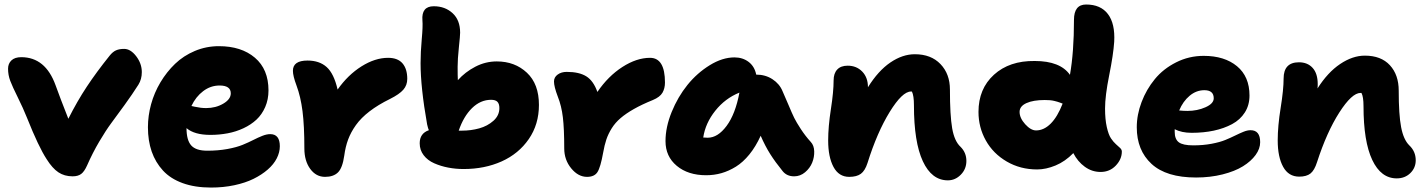

<svg xmlns="http://www.w3.org/2000/svg" viewBox="-20 -780 6379 860"><path d="M305.2 9.8Q268.6 9.8 241.7 -8.1Q214.8 -25.9 189 -66.9Q152.8 -122.1 101.1 -252Q83.5 -295.9 59.6 -344Q35.6 -392.1 25.9 -418Q16.1 -443.8 16.1 -472.2Q16.1 -495.1 31.2 -509.5Q46.4 -523.9 75.2 -523.9Q183.6 -523.9 229 -397.9Q248 -344.7 286.1 -248Q325.7 -326.7 368.7 -391.6Q411.6 -456.5 471.2 -530.8Q484.9 -547.9 499.5 -554.4Q514.2 -561 536.1 -561Q564.9 -561 590.1 -528.1Q615.2 -495.1 615.2 -457Q615.2 -425.3 600.1 -400.9Q573.2 -358.4 537.6 -309.3Q502 -260.3 478 -228Q454.1 -195.8 424.6 -145.8Q395 -95.7 370.1 -39.1Q357.9 -11.7 343.8 -1Q329.6 9.8 305.2 9.8Z M925.3 60.1Q853 60.1 798.3 40.3Q743.7 20.5 710 -16.1Q676.3 -52.7 659.4 -101.3Q642.6 -149.9 642.6 -210Q642.6 -261.2 656.7 -313Q670.9 -364.7 698.7 -411.4Q726.6 -458 764.2 -494.1Q801.8 -530.3 852.8 -551.8Q903.8 -573.2 960.4 -573.2Q1061 -573.2 1121.8 -521.5Q1182.6 -469.7 1182.6 -375Q1182.6 -334.5 1168 -300.8Q1153.3 -267.1 1128.7 -244.1Q1104 -221.2 1070.6 -205.6Q1037.1 -189.9 999.8 -182.9Q962.4 -175.8 922.4 -175.8Q850.6 -175.8 815.4 -206.1Q815.4 -152.3 836.4 -128.7Q857.4 -105 908.2 -105Q957 -105 998.3 -112.5Q1039.6 -120.1 1066.4 -131.1Q1093.3 -142.1 1114.7 -153.1Q1136.2 -164.1 1155.3 -171.6Q1174.3 -179.2 1190.4 -179.2Q1233.4 -179.2 1233.4 -125Q1233.4 -97.7 1219.7 -70.8Q1206.1 -43.9 1179.2 -20.5Q1152.3 2.9 1115.7 21Q1079.1 39.1 1029.8 49.6Q980.5 60.1 925.3 60.1ZM963.4 -397Q923.3 -397 890.1 -371.8Q856.9 -346.7 837.4 -305.2Q838.9 -304.7 853 -301.8Q867.2 -298.8 878.7 -297.4Q890.1 -295.9 903.3 -295.9Q946.3 -295.9 980 -315.7Q1013.7 -335.4 1013.7 -361.8Q1013.7 -397 963.4 -397Z M1436 12.2Q1395.5 12.2 1369.4 -23.7Q1343.3 -59.6 1343.3 -115.2Q1343.3 -216.8 1335 -282Q1326.7 -347.2 1308.1 -397Q1292 -439.9 1292 -462.9Q1292 -508.8 1357.4 -508.8Q1410.6 -508.8 1443.1 -479.7Q1475.6 -450.7 1492.2 -378.9Q1538.6 -444.8 1599.4 -482.9Q1660.2 -521 1718.3 -521Q1761.7 -521 1783 -496.1Q1804.2 -471.2 1804.2 -426.8Q1804.2 -398.4 1786.6 -378.2Q1769 -357.9 1727.1 -336.9Q1673.3 -310.5 1635.3 -281.2Q1597.2 -252 1574.2 -219.7Q1551.3 -187.5 1539.3 -155Q1527.3 -122.6 1522 -83Q1514.2 -27.8 1493.9 -7.8Q1473.6 12.2 1436 12.2Z M2056.6 -22.9Q2021 -22.9 1987.8 -29.3Q1954.6 -35.6 1925 -48.6Q1895.5 -61.5 1877.7 -84.7Q1859.9 -107.9 1859.9 -138.2Q1859.9 -182.6 1900.9 -196.8Q1897.5 -203.6 1893.1 -223.1Q1863.8 -388.7 1863.8 -497.1Q1863.8 -546.4 1869.1 -604.5Q1874.5 -662.6 1872.1 -689Q1867.2 -752 1922.9 -752Q1973.6 -752 2007.3 -720.9Q2041 -689.9 2041 -633.8Q2041 -620.6 2035.4 -567.9Q2029.8 -515.1 2029.8 -481Q2029.8 -439 2030.8 -420.9Q2063.5 -457.5 2109.1 -481.2Q2154.8 -504.9 2205.1 -504.9Q2286.1 -504.9 2340.1 -454.3Q2394 -403.8 2394 -310.1Q2394 -223.1 2348.6 -157.2Q2303.2 -91.3 2227.1 -57.1Q2150.9 -22.9 2056.6 -22.9ZM2179.7 -333Q2132.3 -333 2094.2 -295.7Q2056.2 -258.3 2034.7 -194.8H2048.8Q2089.8 -194.8 2126.7 -205.1Q2163.6 -215.3 2190.2 -239Q2216.8 -262.7 2216.8 -295.9Q2216.8 -314.5 2208.3 -323.7Q2199.7 -333 2179.7 -333Z M2609.4 12.2Q2569.8 12.2 2538.6 -25.9Q2507.3 -64 2507.3 -115.2Q2507.3 -203.1 2501.2 -254.4Q2495.1 -305.7 2478.5 -347.2Q2461.4 -392.1 2461.4 -415Q2461.4 -434.1 2477.8 -446Q2494.1 -458 2518.6 -458Q2574.2 -458 2606.2 -438Q2638.2 -418 2655.8 -368.2Q2704.1 -439 2767.8 -480Q2831.5 -521 2891.6 -521Q2958.5 -521 2958.5 -410.2Q2958.5 -384.3 2947.3 -364.7Q2936 -345.2 2904.3 -332Q2855 -312 2819.3 -291.7Q2783.7 -271.5 2759.8 -251Q2735.8 -230.5 2720.2 -205.6Q2704.6 -180.7 2696 -155.3Q2687.5 -129.9 2681.6 -96.2Q2669.9 -30.8 2656.2 -9.3Q2642.6 12.2 2609.4 12.2Z M3143.1 4.9Q3062 4.9 3011.5 -37.1Q2960.9 -79.1 2960.9 -147.9Q2960.9 -210.4 2988.5 -278.3Q3016.1 -346.2 3059.3 -399.7Q3102.5 -453.1 3159.2 -488Q3215.8 -522.9 3270 -522.9Q3306.6 -522.9 3333.3 -502.7Q3359.9 -482.4 3367.2 -445.8Q3408.7 -445.8 3440.2 -425Q3471.7 -404.3 3484.9 -372.1Q3493.2 -354.5 3510.7 -312.5Q3528.3 -270.5 3537.6 -251.7Q3546.9 -232.9 3566.9 -202.1Q3586.9 -171.4 3611.8 -144Q3626 -128.9 3627 -102.5Q3627.9 -76.2 3617.9 -51.5Q3607.9 -26.9 3586.2 -8.5Q3564.5 9.8 3537.1 9.8Q3504.4 9.8 3485.8 -13.2Q3452.1 -54.7 3429.7 -90.3Q3407.2 -126 3387.2 -171.9Q3365.2 -123.5 3336.7 -88.4Q3308.1 -53.2 3276.1 -33.4Q3244.1 -13.7 3211.4 -4.4Q3178.7 4.9 3143.1 4.9ZM3149.9 -163.1Q3195.3 -163.1 3234.6 -216.1Q3273.9 -269 3292 -365.2Q3228 -339.4 3183.8 -283.9Q3139.6 -228.5 3129.9 -164.1Q3136.7 -163.1 3149.9 -163.1Z M4225.6 27.8Q4153.3 27.8 4113.5 -57.9Q4073.7 -143.6 4073.7 -308.1Q4073.7 -352.1 4064.5 -370.1H4060.5Q4021.5 -370.1 3965.1 -278.6Q3908.7 -187 3865.7 -49.8Q3854.5 -15.1 3835.9 -1.5Q3817.4 12.2 3783.7 12.2Q3737.3 12.2 3713.4 -32.2Q3689.5 -76.7 3689.5 -150.9Q3689.5 -212.4 3701.7 -291Q3713.9 -369.6 3713.9 -419.9Q3713.9 -451.2 3730 -468.5Q3746.1 -485.8 3776.9 -485.8Q3816.4 -485.8 3842 -459.5Q3867.7 -433.1 3867.7 -389.2Q3913.6 -462.9 3968 -500Q4022.5 -537.1 4077.6 -537.1Q4150.4 -537.1 4192.6 -492.9Q4234.9 -448.7 4234.9 -378.9Q4234.9 -263.7 4244.9 -205.6Q4254.9 -147.5 4282.7 -122.1Q4308.6 -96.2 4308.6 -59.1Q4308.6 -22.9 4283.7 2.4Q4258.8 27.8 4225.6 27.8Z M4625.5 -21Q4550.3 -21 4489.5 -56.4Q4428.7 -91.8 4395.8 -150.6Q4362.8 -209.5 4362.8 -278.8Q4362.8 -382.3 4432.1 -445.3Q4501.5 -508.3 4614.7 -506.8Q4729 -506.8 4772.5 -444.8Q4790.5 -546.9 4790.5 -690.9Q4790.5 -759.8 4844.7 -759.8Q4910.2 -759.8 4942.6 -717Q4975.1 -674.3 4970.7 -592.8Q4966.8 -534.7 4948.2 -442.6Q4929.7 -350.6 4929.7 -293.9Q4929.7 -245.6 4937.5 -210.9Q4945.3 -176.3 4956.3 -160.2Q4967.3 -144 4978.3 -134.3Q4989.3 -124.5 4997.1 -117.2Q5004.9 -109.9 5004.9 -101.1Q5004.9 -66.9 4977.8 -38.3Q4950.7 -9.8 4909.7 -9.8Q4871.1 -9.8 4839.1 -33Q4807.1 -56.2 4787.6 -94.2Q4751 -56.6 4708 -38.8Q4665 -21 4625.5 -21ZM4546.9 -278.8Q4546.9 -251.5 4572 -223.6Q4597.2 -195.8 4620.6 -195.8Q4655.8 -195.8 4686.3 -226.3Q4716.8 -256.8 4739.7 -315.9Q4737.3 -316.9 4729.5 -319.8Q4721.7 -322.8 4716.6 -324.2Q4711.4 -325.7 4702.6 -327.9Q4693.8 -330.1 4683.1 -331.1Q4672.4 -332 4659.7 -332Q4607.9 -332 4577.4 -318.1Q4546.9 -304.2 4546.9 -278.8Z M5337.4 15.1Q5204.1 15.1 5137.9 -45.9Q5071.8 -106.9 5071.8 -210Q5071.8 -266.1 5093.3 -322.8Q5114.7 -379.4 5152.6 -425.5Q5190.4 -471.7 5248 -500.7Q5305.7 -529.8 5371.6 -529.8Q5464.8 -529.8 5520.8 -483.4Q5576.7 -437 5576.7 -352.1Q5576.7 -309.1 5555.9 -276.4Q5535.2 -243.7 5498.8 -224.1Q5462.4 -204.6 5416.7 -194.8Q5371.1 -185.1 5317.4 -185.1Q5272.9 -185.1 5241.7 -201.2V-189Q5241.7 -156.7 5260 -142.8Q5278.3 -128.9 5324.7 -128.9Q5369.1 -128.9 5406.7 -136Q5444.3 -143.1 5468.5 -153.1Q5492.7 -163.1 5512.5 -172.9Q5532.2 -182.6 5549.6 -189.7Q5566.9 -196.8 5581.5 -196.8Q5624.5 -196.8 5624.5 -143.1Q5624.5 -113.8 5604 -85.7Q5583.5 -57.6 5547.4 -35.2Q5511.2 -12.7 5456.1 1.2Q5400.9 15.1 5337.4 15.1ZM5374.5 -376Q5338.4 -376 5308.6 -351.1Q5278.8 -326.2 5261.7 -285.2Q5281.2 -283.2 5298.8 -283.2Q5342.8 -283.2 5379.6 -299.6Q5416.5 -315.9 5416.5 -339.8Q5416.5 -376 5374.5 -376Z M6236.3 19Q6165.5 19 6126.5 -63.7Q6087.4 -146.5 6087.4 -304.2Q6087.4 -347.2 6078.1 -363.8H6074.2Q6035.2 -363.8 5979 -276.1Q5922.9 -188.5 5879.4 -54.2Q5867.7 -17.1 5849.9 -2.9Q5832 11.2 5799.3 11.2Q5751.5 11.2 5727.3 -33Q5703.1 -77.1 5703.1 -150.9Q5703.1 -215.3 5716.3 -297.1Q5729.5 -378.9 5729.5 -428.2Q5729.5 -501 5798.3 -501Q5836.9 -501 5859.6 -475.8Q5882.3 -450.7 5882.3 -402.8Q5882.3 -389.6 5881.3 -383.8Q5927.2 -456.1 5982.9 -493.4Q6038.6 -530.8 6093.3 -530.8Q6166 -530.8 6205.6 -487.8Q6245.1 -444.8 6245.1 -374Q6245.1 -266.1 6255.9 -210.2Q6266.6 -154.3 6292.5 -128.9Q6321.3 -101.6 6321.3 -62Q6321.3 -28.3 6297.1 -4.6Q6272.9 19 6236.3 19Z"/></svg>

Font: Shantell Sans Irregular
Style: Regular
Weight: 800
Designer: Stephen Nixon, Anya Danilova, Shantell Martin
Foundry: Arrow Type
Version: Version 1.006;[9816181b4]